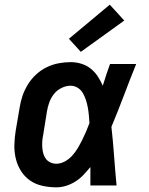

<svg xmlns="http://www.w3.org/2000/svg" viewBox="-20 -794 640 822"><path d="M221 8Q191 8 161.5 1.5Q132 -5 109 -21Q86 -37 70.5 -61Q55 -85 48 -113.5Q41 -142 41.5 -172Q42 -202 47 -233L64 -333Q68 -359 76.5 -384Q85 -409 99.5 -432.5Q114 -456 134.5 -475Q155 -494 179.5 -506Q204 -518 230.5 -523Q257 -528 282 -528Q306 -528 328.5 -521Q351 -514 368.5 -500Q386 -486 398.5 -467Q411 -448 420 -427Q427 -451 435 -474Q443 -497 451 -520H563Q536 -453 510.5 -385.5Q485 -318 457 -251Q464 -188 468.5 -125.5Q473 -63 479 0H367Q367 -20 367 -40Q367 -60 367 -79Q353 -62 337.5 -45.5Q322 -29 303 -17Q284 -5 263 1.5Q242 8 221 8ZM221 -93Q240 -93 258 -103Q276 -113 289.5 -128Q303 -143 313 -160Q323 -177 332 -195Q341 -213 348.5 -230.5Q356 -248 363 -267Q362 -283 360.5 -300Q359 -317 356 -333.5Q353 -350 348 -365.5Q343 -381 335 -395Q327 -409 313 -418Q299 -427 282 -427Q263 -427 243.5 -417.5Q224 -408 211 -391.5Q198 -375 191 -355.5Q184 -336 181 -317L165 -217Q162 -203 161 -189.5Q160 -176 161 -162.5Q162 -149 165.5 -136.5Q169 -124 176.5 -114Q184 -104 196 -98.5Q208 -93 221 -93ZM326 -572 275 -628 450 -774 512 -706Z"/></svg>

Font: Iosevka SS04 Extended
Style: Bold Italic
Weight: 700
Width: 7
Italic angle: -9°
Monospace: yes
Designer: Belleve Invis
Foundry: Belleve Invis
Version: Version 19.0.0; ttfautohint (v1.8.4)